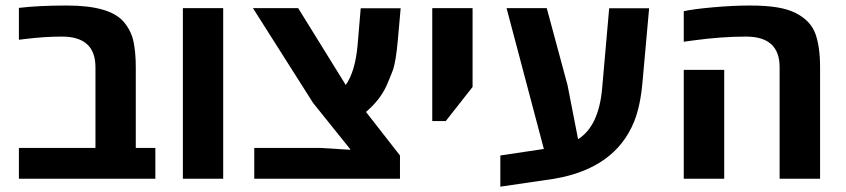

<svg xmlns="http://www.w3.org/2000/svg" viewBox="-20 -660 3123 709"><path d="M227.5 -639.6Q386.2 -639.6 437.5 -578.6Q464.8 -545.9 473.1 -505.9Q481.4 -465.8 481.4 -411.6V-113.8H553.7V0H49.8V-113.8H332.5V-412.1Q332.5 -524.9 208.5 -524.9Q145.5 -524.9 73.7 -516.1L49.8 -513.2V-630.9Q121.6 -639.6 227.5 -639.6Z M804.2 0H655.3V-629.9H804.2Z M1457 0H918.9V-113.8H1162.1L1273.4 -106.9V-108.9L1136.2 -279.8L914.1 -629.9H1081.1L1256.8 -346.2Q1291.5 -395.5 1300.3 -491.7L1312 -629.4H1459.5L1449.2 -513.2Q1441.9 -430.2 1430.2 -399.4Q1418.5 -368.7 1406.7 -342.3Q1383.3 -291 1331.5 -246.6L1457 -85.9Z M1576.2 -212.9V-629.9H1725.1V-338.9L1626 -212.9Z M2075.7 -345.7 2114.7 -146Q2191.4 -194.3 2203.6 -334.5L2229.5 -629.4H2377L2352.5 -356Q2344.7 -268.1 2321.8 -211.4Q2252 -38.6 2027.3 0L1827.6 29.3V-85.9L1988.3 -109.9L1850.6 -629.9H1999Z M2654.3 0H2504.9V-401.9H2654.3ZM2918.5 -611.8Q2973.6 -583.5 2991 -535.4Q3008.3 -487.3 3008.3 -411.6V0H2858.9V-412.1Q2858.9 -524.9 2734.9 -524.9Q2643.6 -524.9 2540 -510.7L2504.9 -505.9V-618.7Q2540.5 -626.5 2614 -633.1Q2687.5 -639.6 2748 -639.6Q2808.6 -639.6 2849.6 -632.8Q2890.6 -626 2918.5 -611.8Z"/></svg>

Font: OpenSansHebrew-Bold
Style: Bold
Weight: 700
Foundry: Ascender Corporation, Yanek Iontef
Version: Version 2.001;PS 002.001;hotconv 1.0.70;makeotf.lib2.5.58329